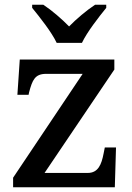

<svg xmlns="http://www.w3.org/2000/svg" viewBox="-20 -786 556 806"><path d="M218 -606H324C345 -651 395 -715 426 -753V-766H379C344 -743 300 -706 270 -675C240 -706 197 -743 162 -766H115V-753C146 -715 197 -651 218 -606ZM35 0H462L467 -167H420L415 -142C406 -95 392 -60 348 -60H167L460 -494V-536H63L53 -388H100L102 -398C116 -451 127 -476 174 -476H327L35 -40Z"/></svg>

Font: Noto Serif Yezidi Medium
Style: Regular
Weight: 500
Designer: Dalton Maag Ltd
Foundry: Dalton Maag Ltd
Version: Version 1.001